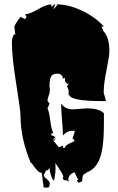

<svg xmlns="http://www.w3.org/2000/svg" viewBox="-20 -755 539 876"><path d="M453.1 -332.5 463.4 -293.9H441.4Q296.4 -293.9 294.4 -325.7L290.5 -318.8Q293.5 -326.2 293.5 -336.4Q293.5 -346.7 285.2 -362.3L294.4 -373H285.2L276.4 -385.3V-400.4L267.1 -396Q264.6 -418.9 242.2 -418.9Q219.7 -418.9 212.9 -405.8Q206.1 -392.6 206.1 -363.8L204.1 -365.2Q207.5 -358.4 207.5 -348.6L206.1 -330.1Q205.1 -325.7 200.9 -314.7Q196.8 -303.7 196.8 -293.9L206.1 -282.2L196.8 -260.7Q204.6 -243.2 209.5 -203.6Q214.4 -164.1 223.6 -147H214.4V-136.7Q230.5 -136.7 230.5 -124.5H228.5Q223.6 -124.5 223.6 -112.8L249 -83L267.1 -90.3V-81.1L276.4 -80.1Q276.4 -92.8 305.7 -104.5Q317.4 -108.9 320.8 -112.8L311 -124.5Q320.8 -149.9 320.8 -155.8V-158.2H311Q285.2 -158.2 267.1 -136.7Q267.1 -160.6 262.9 -208.7Q258.8 -256.8 258.8 -282.2Q277.8 -255.9 314 -255.9L374.5 -260.7Q433.6 -260.7 454.1 -237.8V-185.5Q454.1 -80.6 434.6 -30.3Q415.5 17.6 375.5 31.7Q373 36.1 367.2 37.6Q355.5 40.5 355.5 67.4Q355.5 74.7 337.9 78.6L329.1 65.9L337.9 67.4L319.8 30.8Q302.7 38.1 297.4 46.1Q292 54.2 292 61.8Q292 69.3 292.7 73Q293.5 76.7 293.5 79.6Q293.5 67.4 276.4 67.4Q269 67.4 266.1 56.6L269 52.2Q269 44.4 258.5 28.3Q248 12.2 240.7 0.7Q233.4 -10.7 232.4 -11.7Q233.4 -6.3 233.4 14.4Q233.4 35.2 226.6 70.3Q218.8 63.5 212.4 44.7Q206.1 25.9 206.1 10.7L196.8 22.5H188L189.9 23.4L179.2 44.4Q179.2 50.3 193.1 61.8Q207 73.2 207 81.5Q207 89.8 204.6 95.7Q202.1 101.6 194.8 101.1L179.2 100.1L170.4 33.2Q160.2 33.2 151.9 24.2Q143.6 15.1 139.9 10.7Q136.2 6.3 130.6 -2Q125 -10.3 123.5 -11.7L121.1 -10.3Q73.7 -122.1 73.7 -225.6Q73.7 -250.5 54 -372.8Q34.2 -495.1 34.2 -560.1Q34.2 -585.9 45.4 -600.1L47.9 -594.2L49.8 -596.7L45.4 -633.8Q53.7 -653.8 73.7 -678.2L94.7 -667.5L101.1 -678.2L94.7 -690.4Q115.7 -690.4 153.3 -712.6Q190.9 -734.9 214.4 -734.9V-724.6Q219.2 -724.6 222.2 -729.7Q225.1 -734.9 232.4 -734.9L223.6 -712.9Q240.7 -728 240.7 -734.9Q293 -734.9 353.5 -706.5Q414.1 -678.2 454.1 -633.8H442.9L454.1 -608.9V-610.8Q479 -582.5 479 -520.5Q479 -499 466.1 -436Q453.1 -373 453.1 -332.5ZM223.6 -112.8 232.4 -124.5Q232.4 -112.8 223.6 -112.8ZM232.4 -124.5H230.5L232.4 -132.3ZM290.5 -318.8Q288.1 -314 286.6 -312.5ZM286.1 -311.5 285.2 -310.1Z"/></svg>

Font: Butcherman
Style: Regular
Weight: 400
Version: Version 001.003